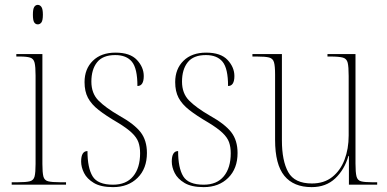

<svg xmlns="http://www.w3.org/2000/svg" viewBox="-20 -758 1588 788"><path d="M135 -658Q126 -658 120.5 -666Q115 -674 115 -698Q115 -721 120.5 -729.5Q126 -738 135 -738Q144 -738 150 -729.5Q156 -721 156 -698Q156 -674 150 -666Q144 -658 135 -658ZM28 0V-10H53Q87 -10 102.5 -14Q118 -18 122 -34Q126 -50 126 -85V-448Q126 -484 122 -500.5Q118 -517 104 -521.5Q90 -526 61 -526H47V-536H154V-85Q154 -50 158 -34Q162 -18 177.5 -14Q193 -10 227 -10H251V0Z M444 10Q394 10 365.5 -7Q337 -24 325 -48Q313 -72 313 -95Q313 -138 339 -138Q339 -69 360 -34.5Q381 0 444 0Q498 0 526.5 -34.5Q555 -69 555 -129Q555 -155 548 -174.5Q541 -194 521 -213Q501 -232 463 -255Q415 -283 385 -306.5Q355 -330 341 -356.5Q327 -383 327 -421Q327 -475 361 -508.5Q395 -542 454 -542Q514 -542 542 -512Q570 -482 570 -446Q570 -405 544 -405Q544 -477 521.5 -504.5Q499 -532 453 -532Q402 -532 378.5 -502.5Q355 -473 355 -423Q355 -375 384 -345.5Q413 -316 470 -283Q531 -249 557 -215.5Q583 -182 583 -130Q583 -66 544.5 -28Q506 10 444 10Z M816 10Q766 10 737.5 -7Q709 -24 697 -48Q685 -72 685 -95Q685 -138 711 -138Q711 -69 732 -34.5Q753 0 816 0Q870 0 898.5 -34.5Q927 -69 927 -129Q927 -155 920 -174.5Q913 -194 893 -213Q873 -232 835 -255Q787 -283 757 -306.5Q727 -330 713 -356.5Q699 -383 699 -421Q699 -475 733 -508.5Q767 -542 826 -542Q886 -542 914 -512Q942 -482 942 -446Q942 -405 916 -405Q916 -477 893.5 -504.5Q871 -532 825 -532Q774 -532 750.5 -502.5Q727 -473 727 -423Q727 -375 756 -345.5Q785 -316 842 -283Q903 -249 929 -215.5Q955 -182 955 -130Q955 -66 916.5 -28Q878 10 816 10Z M1259 10Q1185 10 1147 -36.5Q1109 -83 1109 -184V-452Q1109 -487 1104.5 -502.5Q1100 -518 1084.5 -522Q1069 -526 1034 -526H1016V-536H1137V-182Q1137 -98 1163 -51.5Q1189 -5 1260 -5Q1310 -5 1343.5 -31.5Q1377 -58 1394 -102.5Q1411 -147 1411 -202V-446Q1411 -484 1407 -500.5Q1403 -517 1387.5 -521.5Q1372 -526 1336 -526H1324V-536H1439V-87Q1439 -51 1443 -34.5Q1447 -18 1461.5 -14Q1476 -10 1507 -10H1528V0H1412V-118H1410Q1394 -62 1356 -26Q1318 10 1259 10Z"/></svg>

Font: Noto Serif Display SemiCondensed Thin
Style: Regular
Weight: 100
Width: 4
Designer: Monotype Design Team
Foundry: Monotype Imaging Inc.
Version: Version 2.009